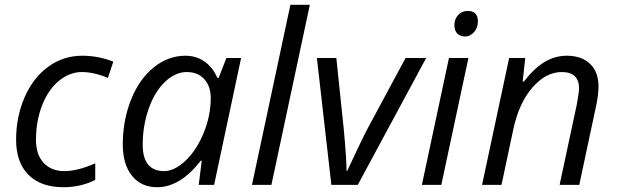

<svg xmlns="http://www.w3.org/2000/svg" viewBox="-20 -780 2602 810"><path d="M247.1 9.8Q152.3 9.8 100.1 -42.5Q47.9 -94.7 47.9 -190.7Q47.9 -286.6 83.7 -369.4Q119.6 -452.1 183.6 -498.5Q247.6 -544.9 327.1 -544.9Q394.5 -544.9 458 -520L435.1 -451.2Q376.5 -476.1 325.2 -476.1Q273.9 -476.1 228 -438.5Q182.6 -400.4 157.2 -334.5Q131.8 -268.6 131.8 -189.9Q131.8 -127.4 164.3 -92.8Q196.8 -58.1 251.7 -58.1Q306.6 -58.1 381.8 -90.8V-21Q321.3 9.8 247.1 9.8Z M643.1 9.8Q575.7 9.8 536.9 -38.3Q498 -86.4 498 -170.9Q498 -271.5 532.5 -358.6Q566.9 -445.8 628.2 -495.4Q689.5 -544.9 762.2 -544.9Q807.6 -544.9 842.5 -520.8Q877.4 -496.6 897 -451.2H902.3L935.1 -535.2H997.1L883.3 0H818.4L831.1 -102.1H827.1Q740.2 9.8 643.1 9.8ZM763.7 -103Q810.5 -148.4 839.8 -220.7Q869.1 -293 869.1 -366.2Q869.1 -416 842 -446Q814.9 -476.1 767.3 -476.1Q719.7 -476.1 675.3 -434.1Q631.8 -392.1 606.9 -320.3Q582 -248.5 582 -168.9Q582 -114.3 604.7 -86.2Q627.4 -58.1 671.9 -58.1Q716.3 -58.1 763.7 -103Z M1043 0 1205.1 -759.8H1287.1L1125 0Z M1441.9 -59.1H1444.8Q1510.7 -200.7 1532.2 -240.2L1690.9 -535.2H1777.8L1489.3 0H1377.9L1316.9 -535.2H1398.9L1430.2 -235.8Q1441.9 -109.9 1441.9 -59.1Z M1953.1 -733.9Q1996.1 -733.9 1996.1 -689.9Q1996.1 -662.6 1979.7 -644.3Q1963.4 -626 1942.6 -626Q1921.9 -626 1909.4 -638.2Q1897 -650.4 1897 -674.8Q1897 -699.2 1912.6 -716.6Q1928.2 -733.9 1953.1 -733.9ZM1759.8 0 1874 -535.2H1956.1L1841.8 0Z M2422.9 -408.2Q2422.9 -440.4 2405 -458.3Q2387.2 -476.1 2350.1 -476.1Q2282.7 -476.1 2225.6 -410.2Q2168.5 -344.2 2145 -231.9L2095.7 0H2013.7L2127.9 -535.2H2195.8L2185.1 -436H2189.9Q2235.4 -494.1 2279.1 -519.5Q2322.8 -544.9 2371.1 -544.9Q2433.6 -544.9 2469.2 -510.7Q2504.9 -476.6 2504.9 -416Q2504.9 -378.4 2493.7 -328.1L2423.8 0H2340.8L2413.1 -337.9Q2422.9 -389.6 2422.9 -408.2Z"/></svg>

Font: Open Sans Hebrew
Style: Italic
Weight: 400
Italic angle: -12°
Foundry: Ascender Corporation, Yanek Iontef
Version: Version 2.001;PS 002.001;hotconv 1.0.70;makeotf.lib2.5.58329